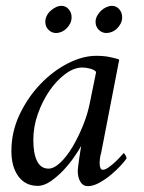

<svg xmlns="http://www.w3.org/2000/svg" viewBox="-20 -631 493 657"><path d="M309 -440Q263 -440 212 -414Q161 -388 118 -343Q75 -298 47 -239Q19 -180 19 -114Q19 -60 43 -27.5Q67 5 109 5Q131 5 154.5 -11.5Q178 -28 198.5 -50Q219 -72 235 -95.5Q251 -119 258 -132Q257 -127 255 -114.5Q253 -102 251 -88Q249 -74 247.5 -62.5Q246 -51 246 -47Q246 -24 255 -9Q264 6 281 6Q299 6 320.5 -6Q342 -18 361 -34Q380 -50 394.5 -66Q409 -82 413 -89Q413 -94 409 -100.5Q405 -107 403 -107Q402 -106 394 -97Q386 -88 375 -77.5Q364 -67 352 -58.5Q340 -50 332 -50Q326 -50 323.5 -56.5Q321 -63 321 -72Q321 -82 322.5 -92Q324 -102 326 -107L388 -427Q381 -430 372.5 -432Q364 -434 354.5 -436Q345 -438 333.5 -439Q322 -440 309 -440ZM262 -400Q272 -400 287 -396.5Q302 -393 309 -385L287 -277Q280 -241 264 -201.5Q248 -162 228.5 -129Q209 -96 187 -75Q165 -54 146 -54Q120 -54 107 -79.5Q94 -105 94 -153Q94 -197 109.5 -241Q125 -285 149 -320Q173 -355 203 -377.5Q233 -400 262 -400ZM307 -556Q307 -540 318 -529Q329 -518 344 -518Q353 -518 363 -522Q373 -526 380.5 -533.5Q388 -541 393 -550.5Q398 -560 398 -572Q398 -588 388 -599.5Q378 -611 363 -611Q354 -611 344 -606.5Q334 -602 326 -594.5Q318 -587 312.5 -577Q307 -567 307 -556ZM135 -556Q135 -540 146 -529Q157 -518 172 -518Q181 -518 190.5 -522Q200 -526 207.5 -533.5Q215 -541 220 -550.5Q225 -560 225 -572Q225 -588 215 -599.5Q205 -611 190 -611Q181 -611 171.5 -606.5Q162 -602 153.5 -594.5Q145 -587 140 -577Q135 -567 135 -556Z"/></svg>

Font: Vermiglione
Style: Italic
Weight: 400
Italic angle: -11°
Version: Version 1.105